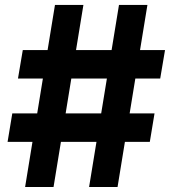

<svg xmlns="http://www.w3.org/2000/svg" viewBox="-20 -747 690 767"><path d="M10.3 -180.4 29.1 -294H128.6L151.3 -433.2H51.8L71 -546.9H170.1L199.6 -727.3H313.2L283.7 -546.9H425.8L455.3 -727.3H568.9L539.4 -546.9H639.2L620 -433.2H520.6L497.9 -294H597.3L578.5 -180.4H479L449.6 0H335.9L365.4 -180.4H223.4L193.9 0H80.3L109.7 -180.4ZM242.2 -294H384.2L407 -433.2H264.9Z"/></svg>

Font: Inter P
Style: Bold
Weight: 700
Designer: Rasmus Andersson
Foundry: rsms
Version: Version 3.018;git-588b23468